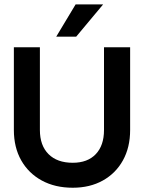

<svg xmlns="http://www.w3.org/2000/svg" viewBox="-20 -872 674 900"><path d="M463.5 -851.5 337 -700H243.5L334.5 -851.5ZM45 -650.5H167V-262.5Q167 -190 207.5 -149.5Q248 -109 321 -109Q390.5 -109 429 -149.5Q467.5 -190 467.5 -262.5V-650.5H590V-262.5Q590 -181 556.2 -120.2Q522.5 -59.5 462 -25.8Q401.5 8 321 8Q238 8 176 -25.8Q114 -59.5 79.5 -120.2Q45 -181 45 -262.5Z"/></svg>

Font: Overused Grotesk SemiBold
Style: Regular
Weight: 610
Version: Version 0.004